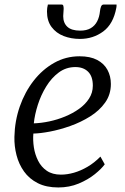

<svg xmlns="http://www.w3.org/2000/svg" viewBox="-20 -816 551 846"><path d="M441.5 -92Q427.5 -72.5 397.8 -48.5Q368 -24.5 326.8 -7.2Q285.5 10 237 10Q184 10 146.5 -9Q109 -28 86 -60.2Q63 -92.5 52.8 -132.2Q42.5 -172 43.5 -213Q45 -283 67.2 -346.8Q89.5 -410.5 128.2 -460.2Q167 -510 218.5 -539Q270 -568 330.5 -568Q377.5 -568 408 -552Q438.5 -536 453.5 -508.2Q468.5 -480.5 468.5 -446Q468.5 -399.5 443.2 -364Q418 -328.5 377.2 -303Q336.5 -277.5 290 -261Q243.5 -244.5 200 -236.2Q156.5 -228 127 -227.5Q124.5 -198.5 129.2 -167Q134 -135.5 147.8 -108Q161.5 -80.5 186.2 -63.5Q211 -46.5 248.5 -46.5Q276 -46.5 305.8 -55Q335.5 -63.5 365.5 -81Q395.5 -98.5 422.5 -126ZM312 -520.5Q271.5 -520.5 239.2 -496.8Q207 -473 183.8 -435.2Q160.5 -397.5 146.8 -354.5Q133 -311.5 129 -272.5Q161 -273.5 196.8 -281Q232.5 -288.5 266.5 -302.5Q300.5 -316.5 328.2 -336.2Q356 -356 372.5 -381.8Q389 -407.5 389 -438.5Q389 -479.5 368.2 -500Q347.5 -520.5 312 -520.5ZM251.5 -796Q257.5 -796 259 -790.5Q260.5 -785 260.5 -777Q260.5 -770 259.5 -761Q258.5 -752 258.5 -745Q258.5 -715 276.8 -698Q295 -681 333.5 -681Q361.5 -681 379.8 -691.8Q398 -702.5 408 -721.8Q418 -741 420.5 -766.5Q421.5 -777 425 -786.5Q428.5 -796 436.5 -796H493.5Q493.5 -792.5 493.5 -789Q493.5 -785.5 492.5 -781.5Q479.5 -710.5 435 -677.5Q390.5 -644.5 332 -644.5Q293.5 -644.5 260.5 -657.2Q227.5 -670 207.2 -697Q187 -724 187 -765.5Q187 -773 188 -780.8Q189 -788.5 191 -796Z"/></svg>

Font: Merriweather Light
Style: Italic
Weight: 300
Italic angle: -7.8°
Designer: Eben Sorkin
Foundry: Eben Sorkin
Version: Version 2.101